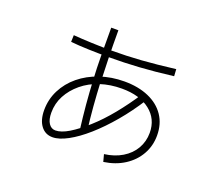

<svg xmlns="http://www.w3.org/2000/svg" viewBox="-109 -801 1097 955"><g transform="rotate(20 440.0 -323.5)"><path d="M508.9 -41.1Q562.2 -47.8 602.8 -72.2Q643.3 -96.7 665 -134.4Q686.7 -172.2 686.7 -217.8Q686.7 -291.1 631.7 -334.4Q576.7 -377.8 482.2 -377.8Q421.1 -377.8 368.3 -360.6Q315.6 -343.3 276.1 -310.6Q236.7 -277.8 214.4 -236.1Q192.2 -194.4 192.2 -145.6Q192.2 -108.9 205.6 -88.9Q218.9 -68.9 241.1 -68.9Q271.1 -68.9 311.7 -93.3Q352.2 -117.8 400 -160.6Q447.8 -203.3 495 -261.1Q542.2 -318.9 585.6 -385.6L614.4 -363.3Q570 -293.3 518.9 -232.8Q467.8 -172.2 416.7 -127.2Q365.6 -82.2 319.4 -57.2Q273.3 -32.2 238.9 -32.2Q200 -32.2 177.2 -62.8Q154.4 -93.3 154.4 -145.6Q154.4 -202.2 179.4 -251.7Q204.4 -301.1 248.9 -337.8Q293.3 -374.4 353.3 -395Q413.3 -415.6 482.2 -415.6Q555.6 -415.6 610.6 -391.7Q665.6 -367.8 695.6 -323.3Q725.6 -278.9 725.6 -217.8Q725.6 -163.3 700 -117.8Q674.4 -72.2 627.8 -42.2Q581.1 -12.2 518.9 -3.3ZM355.6 -107.8Q346.7 -178.9 341.1 -241.7Q335.6 -304.4 332.2 -372.2Q328.9 -428.9 328.3 -495.6Q327.8 -562.2 327.8 -644.4H365.6Q365.6 -563.3 367.2 -498.9Q368.9 -434.4 371.1 -376.7H370Q373.3 -308.9 378.3 -246.1Q383.3 -183.3 392.2 -114.4ZM164.4 -510 165.6 -545.6Q206.7 -542.2 262.8 -540Q318.9 -537.8 368.9 -537.8Q445.6 -537.8 524.4 -543.3Q603.3 -548.9 702.2 -561.1L704.4 -524.4Q605.6 -512.2 525.6 -507.2Q445.6 -502.2 368.9 -502.2Q316.7 -502.2 260.6 -503.9Q204.4 -505.6 164.4 -510Z"/></g></svg>

Font: Paperlogy 2 ExtraLight
Style: Regular
Weight: 250
Designer: redesigned by Lee Juim, glyphs from Gmarket Sans & Montserrat
Foundry: PT&
Version: Version 1.001